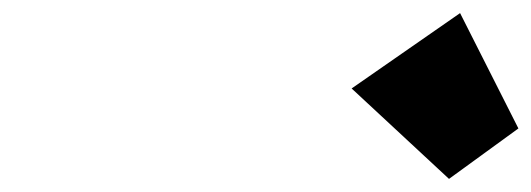

<svg xmlns="http://www.w3.org/2000/svg" viewBox="-20 -860 811 293"><path d="M682.1 -840 516.6 -725 665.2 -587 771.1 -664Z"/></svg>

Font: Hussar
Style: BdWodka
Weight: 700
Foundry: Cannot Into Space Fonts
Version: Version 2.00